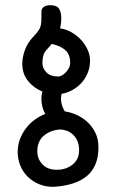

<svg xmlns="http://www.w3.org/2000/svg" viewBox="-20 -515 444 736"><path d="M193.4 135.7H199.2Q233.4 135.7 258.3 115.7Q283.2 95.7 283.2 61.5Q283.2 38.1 275.4 22.5Q267.6 6.8 255.9 -2.4Q244.1 -11.7 231.9 -15.1Q219.7 -18.6 210.9 -18.6Q174.8 -16.6 148.9 4.4Q123 25.4 123 65.4Q123 93.8 142.1 114.3Q161.1 134.8 193.4 135.7ZM197.3 200.2Q193.4 200.2 189.9 200.7Q186.5 201.2 183.6 201.2Q153.3 201.2 128.4 190.4Q103.5 179.7 85.4 161.6Q67.4 143.6 57.6 119.1Q47.9 94.7 47.9 68.4Q47.9 41 56.6 18.1Q65.4 -4.9 80.1 -23.9Q94.7 -43 113.8 -56.6Q132.8 -70.3 153.3 -78.1Q146.5 -90.8 142.6 -105.5Q138.7 -120.1 138.7 -136.7Q138.7 -143.6 139.6 -149.9Q140.6 -156.2 142.6 -164.1Q110.4 -176.8 87.9 -204.1Q65.4 -231.4 65.4 -271.5Q65.4 -295.9 75.7 -323.7Q85.9 -351.6 107.4 -374Q120.1 -386.7 129.9 -401.4Q139.6 -416 138.7 -449.2V-469.7Q138.7 -482.4 148.4 -488.8Q158.2 -495.1 171.9 -495.1Q197.3 -495.1 206.1 -481.9Q214.8 -468.8 214.8 -446.3Q214.8 -423.8 210 -406.2Q233.4 -403.3 254.4 -391.1Q275.4 -378.9 291 -361.8Q306.6 -344.7 315.9 -324.2Q325.2 -303.7 325.2 -283.2Q325.2 -255.9 315.4 -233.4Q305.7 -210.9 290 -194.8Q274.4 -178.7 254.9 -168.5Q235.4 -158.2 215.8 -155.3Q214.8 -150.4 214.4 -146Q213.9 -141.6 213.9 -136.7Q213.9 -123 217.8 -110.8Q221.7 -98.6 228.5 -87.9Q250 -85 272.5 -75.2Q294.9 -65.4 314 -48.3Q333 -31.2 345.2 -6.8Q357.4 17.6 357.4 49.8Q357.4 87.9 345.7 115.2Q334 142.6 312.5 160.2Q291 177.7 261.7 187.5Q232.4 197.3 197.3 200.2ZM178.7 -346.7 156.2 -321.3Q148.4 -311.5 145.5 -299.8Q142.6 -288.1 142.6 -272.5Q142.6 -252.9 158.2 -237.3Q173.8 -221.7 203.1 -221.7Q210 -221.7 217.8 -226.1Q225.6 -230.5 232.4 -237.8Q239.3 -245.1 244.1 -254.4Q249 -263.7 249 -274.4Q249 -305.7 231 -322.3Q212.9 -338.9 178.7 -346.7Z"/></svg>

Font: Gamja Flower
Style: Regular
Weight: 400
Designer: YoonDesign Inc.
Foundry: YoonDesign Inc.
Version: Version 3.00;build 20171102